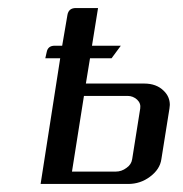

<svg xmlns="http://www.w3.org/2000/svg" viewBox="-20 -458 455 478"><path d="M81.1 0 129.9 -313H92.8L96.2 -328.1Q99.1 -344.2 116.2 -344.2H134.8L147.9 -420.9Q150.9 -438 168.9 -438H224.1L209 -344.2H280.8L257.8 -313H204.1L193.8 -250H338.9Q369.6 -250 387.7 -231.9Q402.8 -217.3 402.8 -196.8Q402.8 -193.8 401.9 -188L381.8 -62Q378.4 -36.6 353.5 -18.1Q329.6 0 298.8 0ZM159.2 -30.8H268.1Q282.7 -30.8 294.9 -40Q307.1 -48.3 309.1 -62L329.1 -188Q331.1 -200.7 321.3 -210Q311 -219.2 297.9 -219.2H189Z"/></svg>

Font: Hhenum
Style: Italic
Weight: 400
Designer: T. Christopher White
Version: Version 1.0